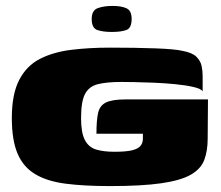

<svg xmlns="http://www.w3.org/2000/svg" viewBox="-20 -626 747 649"><path d="M351 3Q265 3 202.5 -5Q140 -13 99.5 -37Q59 -61 39.5 -106.5Q20 -152 20 -227Q20 -308 45 -356Q70 -404 115 -427Q160 -450 220.5 -457.5Q281 -465 351 -465Q440 -465 506.5 -462.5Q573 -460 597 -454Q630 -448 644 -434Q658 -420 661.5 -403Q665 -386 665 -370V-317Q660 -326 634 -332Q608 -338 572 -341.5Q536 -345 499 -346.5Q462 -348 432.5 -348.5Q403 -349 391 -349Q341 -349 311 -341.5Q281 -334 267.5 -308.5Q254 -283 254 -227Q254 -177 267 -152.5Q280 -128 305 -120.5Q330 -113 367 -113Q406 -113 426.5 -118Q447 -123 455 -133Q463 -143 463 -157Q463 -162 463 -166Q463 -170 463 -174H306Q306 -219 311.5 -244Q317 -269 338 -279.5Q359 -290 406 -290H683L682 -158Q682 -116 670.5 -85.5Q659 -55 625 -35.5Q591 -16 525 -6.5Q459 3 351 3ZM358 -518Q328 -518 309 -524.5Q290 -531 290 -562Q290 -591 310.5 -598.5Q331 -606 361 -606Q390 -606 407.5 -598Q425 -590 425 -562Q425 -531 407 -524.5Q389 -518 358 -518Z"/></svg>

Font: Genos Black
Style: Regular
Weight: 900
Designer: Robert E. Leuschke
Foundry: Robert E. Leuschke
Version: Version 1.010